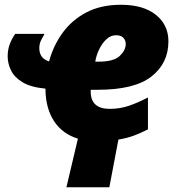

<svg xmlns="http://www.w3.org/2000/svg" viewBox="-20 -583 749 806"><path d="M258.8 203.1 307.1 -1Q242.7 -20.5 207.5 -73.5Q172.4 -126.5 170.9 -205.1V-210.9Q109.4 -216.8 75 -237.5Q40.5 -258.3 26.4 -287.4Q12.2 -316.4 12.2 -346.2Q12.2 -372.1 19.8 -394.3Q27.3 -416.5 43.9 -440.9H167Q159.7 -428.7 152.3 -413.8Q145 -398.9 145 -380.9Q145 -337.9 186 -325.2Q203.6 -391.1 242.7 -445.1Q281.7 -499 342.8 -531Q403.8 -563 487.8 -563Q581.1 -563 634 -521Q687 -479 687 -409.2Q687 -317.9 616 -262Q544.9 -206.1 390.1 -206.1H360.8V-198.2Q360.8 -126 440.9 -126Q482.9 -126 520.5 -138.7Q558.1 -151.4 601.1 -173.8V-40Q571.8 -24.9 542.5 -13.9Q513.2 -2.9 477.1 2.9L439 203.1ZM379.9 -324.2H394Q458 -324.2 482.9 -348.4Q507.8 -372.6 507.8 -397.9Q507.8 -413.6 498 -424.3Q488.3 -435.1 466.8 -435.1Q444.8 -435.1 426.5 -418Q408.2 -400.9 396 -375.2Q383.8 -349.6 379.9 -324.2Z"/></svg>

Font: Open Sans ExtraBold
Style: Italic
Weight: 800
Italic angle: -12°
Designer: Monotype Design Team
Foundry: Monotype Imaging Inc.
Version: Version 3.000; ttfautohint (v1.8.4)